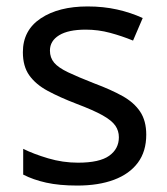

<svg xmlns="http://www.w3.org/2000/svg" viewBox="-20 -566 519 596"><path d="M434 -148Q434 -96 408 -61Q382 -26 334 -8Q286 10 220 10Q164 10 123.5 1Q83 -8 52 -24V-104Q84 -88 129.5 -74.5Q175 -61 222 -61Q289 -61 319 -82.5Q349 -104 349 -140Q349 -160 338 -176Q327 -192 298.5 -208Q270 -224 217 -244Q165 -264 128 -284Q91 -304 71 -332Q51 -360 51 -404Q51 -472 106.5 -509Q162 -546 252 -546Q301 -546 343.5 -536.5Q386 -527 423 -510L393 -440Q359 -454 322 -464Q285 -474 246 -474Q192 -474 163.5 -456.5Q135 -439 135 -409Q135 -387 148 -371.5Q161 -356 191.5 -341.5Q222 -327 273 -307Q324 -288 360 -268Q396 -248 415 -219.5Q434 -191 434 -148Z"/></svg>

Font: uguzrati15
Style: Book
Weight: 400
Designer: Jelle Bosma - Monotype Design Team, Universal Thirst
Foundry: Monotype Imaging Inc.
Version: Version 2.106